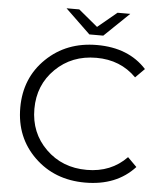

<svg xmlns="http://www.w3.org/2000/svg" viewBox="-59 -932 837 990"><g transform="rotate(5 359.5 -437.5)"><path d="M418 6Q260 6 156 -95Q52 -196 52 -350Q52 -504 156.5 -605Q261 -706 419 -706Q582 -706 675 -604L628 -557Q546 -640 421 -640Q294 -640 209.5 -557Q125 -474 125 -350Q125 -226 209.5 -143Q294 -60 421 -60Q547 -60 628 -144L675 -97Q581 6 418 6ZM245 -881H311L410 -799L509 -881H575L446 -757H374Z"/></g></svg>

Font: Belfius21
Style: Regular
Weight: 400
Designer: Montserrat's base design by Julieta Ulanovsky, modified by Coast SPRL for Belfius Bank NV.
Foundry: Montserrat's base design by Julieta Ulanovsky, modified by Coast SPRL for Belfius Bank NV.
Version: Version 2.000;FEAKit 1.0